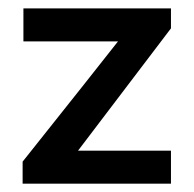

<svg xmlns="http://www.w3.org/2000/svg" viewBox="-20 -440 465 460"><path d="M389.6 0Q389.6 -19.5 389.6 -79.1Q334 -79.1 167 -79.1Q222.7 -152.3 389.6 -372.1Q389.6 -383.8 389.6 -419.9Q301.8 -419.9 36.1 -419.9Q36.1 -400.4 36.1 -340.8Q92.8 -340.8 262.7 -340.8Q206.1 -268.6 34.2 -52.7Q34.2 -49.8 34.2 -39.1Q34.2 -29.3 34.2 0Q123 0 389.6 0Z"/></svg>

Font: TextaAlt
Style: Bold
Weight: 400
Designer: Daniel Hernandez & Miguel Hernandez
Version: Version 1.005;com.myfonts.easy.latinotype.texta.alt-bold.wfk